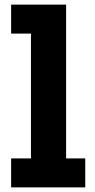

<svg xmlns="http://www.w3.org/2000/svg" viewBox="-20 -810 411 830"><path d="M265.8 -125.2H348.5V0H28.1V-125.2H113.8V-664.8H28.1V-790H265.8Z"/></svg>

Font: Hepta Slab ExtraLight
Style: Regular
Weight: 200
Designer: Michael LaGattuta
Foundry: Michael LaGattuta
Version: Version 1.100